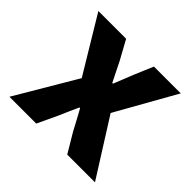

<svg xmlns="http://www.w3.org/2000/svg" viewBox="-128 -633 771 771"><g transform="rotate(45 257.0 -248.0)"><path d="M14 0 166.5 -258.2 23.1 -496.1H180.7L224.7 -415.9Q235.1 -395.3 245.7 -373.7Q256.3 -352.1 266.9 -331.3H270.9Q279.1 -352.1 287.9 -373.7Q296.7 -395.3 304.7 -415.9L338.6 -496.1H490.9L347.5 -241.4L499.9 0H342.4L293.6 -82Q282.2 -103.3 270.5 -125.3Q258.8 -147.3 247.1 -168.3H243.1Q233.9 -147.3 224 -125.7Q214.1 -104.1 204.9 -82L166.3 0Z"/></g></svg>

Font: SourceSans3VF
Style: Regular
Weight: 200
Designer: Paul D. Hunt
Foundry: Adobe
Version: Version 3.052;hotconv 1.1.0;makeotfexe 2.6.0